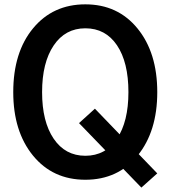

<svg xmlns="http://www.w3.org/2000/svg" viewBox="-20 -810 785 884"><path d="M41 -385.7Q41 -569.3 132.3 -679.7Q223.6 -790 373 -790Q522.5 -790 613.3 -678.7Q704.1 -567.4 704.1 -385.7Q704.1 -205.1 613.8 -93.8Q523.4 17.6 373 17.6Q222.7 17.6 131.8 -93.8Q41 -205.1 41 -385.7ZM173.8 -385.7Q173.8 -250 227.1 -171.4Q280.3 -92.8 373 -92.8Q465.8 -92.8 518.6 -171.4Q571.3 -250 571.3 -385.7Q571.3 -523.4 518.6 -601.6Q465.8 -679.7 373 -679.7Q280.3 -679.7 227.1 -600.6Q173.8 -521.5 173.8 -385.7ZM343.8 -243.2 417 -309.6 704.1 -11.7 630.9 53.7Z"/></svg>

Font: Gothic A1
Style: Bold
Weight: 700
Version: Version 2.50